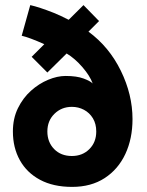

<svg xmlns="http://www.w3.org/2000/svg" viewBox="-20 -720 574 752"><path d="M262.5 12Q188.5 12 136.8 -15.8Q85 -43.5 57.8 -92.5Q30.5 -141.5 30.5 -205Q30.5 -256 50.2 -296.2Q70 -336.5 101.2 -364.5Q132.5 -392.5 168.5 -407.5Q204.5 -422.5 237 -422.5Q280.5 -422.5 307.2 -412.5Q334 -402.5 343 -393Q332.5 -422.5 303 -456.8Q273.5 -491 241 -510.5L165.5 -436L104 -497.5L153.5 -547Q94 -573.5 65 -580L98.5 -700Q134 -692 191 -669.5Q218 -658.5 249 -642.5L307 -700L368 -637.5L326.5 -596Q407.5 -536.5 453.2 -443Q499 -349.5 499 -253.5Q499 -177 471 -117Q443 -57 390 -22.5Q337 12 262.5 12ZM261.5 -109Q303 -109 330 -136Q357 -163 357 -205Q357 -235 343.8 -256.8Q330.5 -278.5 308.8 -290Q287 -301.5 261.5 -301.5Q221 -301.5 193.2 -274.2Q165.5 -247 165.5 -205Q165.5 -163.5 192 -136.2Q218.5 -109 261.5 -109Z"/></svg>

Font: Lucymar Sans
Style: Bold
Weight: 700
Foundry: The League of Moveable Type (original font) / Main changes by Cristiano Sobral with portions from Mirco Monsees
Version: Version 2.001;August 30, 2020;FontCreator 13.0.0.2681 64-bit